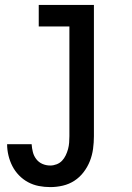

<svg xmlns="http://www.w3.org/2000/svg" viewBox="-20 -540 540 783"><path d="M185 223Q161 223 138 218.5Q115 214 94.5 203Q74 192 57.5 175Q41 158 30.5 137.5Q20 117 14.5 94Q9 71 9 48H109Q110 64 114 80Q118 96 128 109Q138 122 153 128.5Q168 135 185 135Q198 135 211 130Q224 125 233 115.5Q242 106 248 93.5Q254 81 257.5 68Q261 55 262 41.5Q263 28 263 15V-432H138V-520H363V15Q363 41 359.5 67Q356 93 346.5 117Q337 141 321 162Q305 183 283.5 197Q262 211 236.5 217Q211 223 185 223Z"/></svg>

Font: Zed Sans Semibold
Style: Regular
Weight: 600
Designer: Belleve Invis
Foundry: Belleve Invis
Version: Version 1.0.0; ttfautohint (v1.8.4)